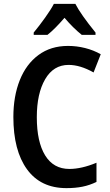

<svg xmlns="http://www.w3.org/2000/svg" viewBox="-20 -961 567 991"><path d="M170 -356Q170 -229 213 -159Q256 -89 338 -89Q401 -89 478 -121V-22Q443 -5 406 2.5Q369 10 323 10Q190 10 119.5 -87Q49 -184 49 -357Q49 -464 82 -547Q115 -630 178.5 -677Q242 -724 331 -724Q376 -724 419.5 -713Q463 -702 500 -681L463 -587Q394 -626 334 -626Q256 -626 213 -552Q170 -478 170 -356ZM473 -793V-781H402Q357 -817 313 -869Q262 -810 225 -781H154V-793Q183 -828 213 -870Q243 -912 258 -941H369Q396 -888 473 -793Z"/></svg>

Font: Noto Sans Display Medium Narrow
Style: Regular
Weight: 500
Width: 4
Designer: Monotype Design team
Foundry: Monotype Imaging Inc.
Version: Version 1.000